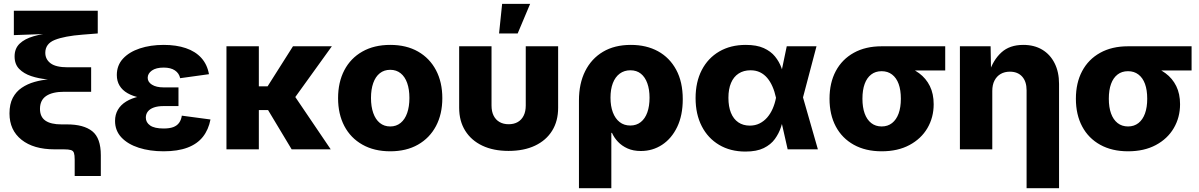

<svg xmlns="http://www.w3.org/2000/svg" viewBox="-20 -784 6293 1008"><path d="M372.1 140.1V54.2Q372.1 30.3 368.2 18.8Q364.3 7.3 352.1 3.7Q339.8 0 314.5 0H266.1Q156.2 0 93 -50.3Q29.8 -100.6 29.8 -188.5Q29.8 -237.3 47.1 -270.3Q64.5 -303.2 94.2 -323.2Q124 -343.3 160.9 -353.8Q197.8 -364.3 237.5 -367.7Q277.3 -371.1 314.9 -371.6V-362.8Q272.9 -363.3 227.8 -367.4Q182.6 -371.6 143.8 -384.5Q105 -397.5 80.8 -422.1Q56.6 -446.8 56.6 -487.8Q56.6 -529.3 83 -554.7Q109.4 -580.1 156.7 -593.8Q204.1 -607.4 267.1 -613.8V-607.4L52.7 -599.6V-727.5H493.2V-608.4L413.6 -602.1Q318.8 -594.7 268.3 -574.7Q217.8 -554.7 217.8 -506.8Q217.8 -472.7 245.6 -451.7Q273.4 -430.7 335.9 -430.7H458.5V-302.2H317.4Q255.4 -302.2 222.7 -280.3Q189.9 -258.3 189.9 -212.4Q189.9 -170.4 218.5 -150.6Q247.1 -130.9 303.2 -130.9H332Q419.4 -130.9 464.4 -95Q509.3 -59.1 509.3 30.8V140.1Z M838.9 10.3Q766.6 10.3 708.7 -8.3Q650.9 -26.9 617.4 -62.5Q584 -98.1 584 -149.4Q584 -182.1 598.9 -207.8Q613.8 -233.4 642.3 -251Q670.9 -268.6 711.9 -277.6Q752.9 -286.6 805.7 -286.6H917V-227.1H838.4Q808.6 -227.1 787.8 -219.7Q767.1 -212.4 756.3 -198.7Q745.6 -185.1 745.6 -166.5Q745.6 -141.1 768.3 -125.2Q791 -109.4 838.9 -109.4Q870.1 -109.4 889.6 -116.7Q909.2 -124 920.2 -139.2Q931.2 -154.3 934.6 -176.8L1085 -156.7Q1074.7 -103 1045.2 -65.7Q1015.6 -28.3 964.4 -9Q913.1 10.3 838.9 10.3ZM806.6 -263.2Q756.3 -263.2 716.8 -271Q677.2 -278.8 649.7 -294.7Q622.1 -310.5 607.7 -334.5Q593.3 -358.4 593.3 -390.1Q593.3 -440.9 625.7 -476.1Q658.2 -511.2 714.1 -529.8Q770 -548.3 839.4 -548.3Q905.8 -548.3 955.8 -531.2Q1005.9 -514.2 1036.9 -480Q1067.9 -445.8 1077.1 -394.5L925.8 -373.5Q920.4 -399.4 898.4 -414.3Q876.5 -429.2 839.4 -429.2Q799.3 -429.2 777.3 -413.6Q755.4 -397.9 755.4 -375.5Q755.4 -353.5 777.8 -339.4Q800.3 -325.2 838.9 -325.2H917V-263.2Z M1338.9 -541V0H1168.9V-541ZM1722.2 -541 1481 -206.1H1302.2L1299.8 -330.6H1384.8L1518.1 -541ZM1511.2 0 1383.3 -212.9 1520.5 -289.1 1716.3 0Z M2028.8 10.3Q1944.3 10.3 1882.6 -24.7Q1820.8 -59.6 1787.8 -122.3Q1754.9 -185.1 1754.9 -268.6Q1754.9 -352.5 1787.8 -415.5Q1820.8 -478.5 1882.6 -513.4Q1944.3 -548.3 2028.8 -548.3Q2113.3 -548.3 2174.6 -513.4Q2235.8 -478.5 2269 -415.5Q2302.2 -352.5 2302.2 -268.6Q2302.2 -185.1 2269 -122.3Q2235.8 -59.6 2174.6 -24.7Q2113.3 10.3 2028.8 10.3ZM2028.8 -120.1Q2060.5 -120.1 2083.3 -138.7Q2106 -157.2 2117.7 -190.9Q2129.4 -224.6 2129.4 -269.5Q2129.4 -314.9 2117.7 -348.1Q2106 -381.3 2083.3 -399.4Q2060.5 -417.5 2028.8 -417.5Q1996.6 -417.5 1973.9 -399.4Q1951.2 -381.3 1939.5 -348.1Q1927.7 -314.9 1927.7 -269.5Q1927.7 -224.6 1939.5 -190.9Q1951.2 -157.2 1973.9 -138.7Q1996.6 -120.1 2028.8 -120.1Z M2649.9 8.3Q2570.3 8.3 2512.2 -19.3Q2454.1 -46.9 2422.4 -97.7Q2390.6 -148.4 2390.6 -218.3V-541H2560.5V-230Q2560.5 -198.7 2571.5 -176.8Q2582.5 -154.8 2602.8 -143.3Q2623 -131.8 2650.4 -131.8Q2678.2 -131.8 2698.2 -143.3Q2718.3 -154.8 2729.2 -176.8Q2740.2 -198.7 2740.2 -230V-541H2910.2V-218.3Q2910.2 -148.4 2878.7 -97.7Q2847.2 -46.9 2788.8 -19.3Q2730.5 8.3 2649.9 8.3ZM2600.1 -608.4 2616.2 -763.7H2763.2L2697.8 -608.4Z M3019.5 204.1V-256.8Q3019.5 -345.2 3052.2 -410.6Q3085 -476.1 3145.8 -512.2Q3206.5 -548.3 3292 -548.3Q3373.5 -548.3 3434.6 -514.9Q3495.6 -481.4 3530 -417.7Q3564.5 -354 3564.5 -263.2Q3564.5 -178.2 3535.2 -117.4Q3505.9 -56.6 3456.1 -23.9Q3406.2 8.8 3344.7 8.8Q3304.7 8.8 3274.7 -4.6Q3244.6 -18.1 3224.4 -39.6Q3204.1 -61 3192.9 -86.4H3189.5V204.1ZM3289.1 -125Q3321.3 -125 3344 -143.1Q3366.7 -161.1 3378.4 -193.8Q3390.1 -226.6 3390.1 -271Q3390.1 -314.5 3378.4 -346.9Q3366.7 -379.4 3344.5 -397.2Q3322.3 -415 3289.6 -415Q3257.3 -415 3233.6 -397.5Q3210 -379.9 3197.5 -347.7Q3185.1 -315.4 3185.1 -271Q3185.1 -227.1 3197.5 -194.1Q3210 -161.1 3233.2 -143.1Q3256.3 -125 3289.1 -125Z M3893.6 11.7Q3814.5 11.7 3755.4 -23.4Q3696.3 -58.6 3664.1 -121.6Q3631.8 -184.6 3631.8 -269Q3631.8 -353.5 3664.3 -416.3Q3696.8 -479 3756.1 -513.7Q3815.4 -548.3 3895.5 -548.3Q3952.6 -548.3 3989.7 -531.5Q4026.9 -514.6 4048.8 -487.5Q4070.8 -460.4 4082.5 -428.2Q4094.2 -396 4100.1 -365.2H4149.4L4194.8 -275.9L4273.9 0H4115.2L4053.7 -272Q4046.9 -303.7 4035.4 -329.8Q4023.9 -356 4007.8 -375Q3991.7 -394 3970 -404.5Q3948.2 -415 3920.4 -415Q3883.8 -415 3857.7 -397.9Q3831.5 -380.9 3817.9 -348.6Q3804.2 -316.4 3804.2 -270.5Q3804.2 -224.6 3817.4 -191.9Q3830.6 -159.2 3856 -141.8Q3881.3 -124.5 3916.5 -124.5Q3944.8 -124.5 3967.8 -136Q3990.7 -147.5 4007.8 -167.2Q4024.9 -187 4036.4 -213.1Q4047.9 -239.3 4053.7 -269L4110.4 -541H4266.6L4194.8 -269L4148.9 -182.1H4098.1Q4091.3 -150.9 4080.3 -117.2Q4069.3 -83.5 4048.1 -54.2Q4026.9 -24.9 3989.7 -6.6Q3952.6 11.7 3893.6 11.7Z M4608.9 10.3Q4524.4 10.3 4462.6 -23.9Q4400.9 -58.1 4367.9 -120.1Q4335 -182.1 4335 -265.6Q4335 -349.1 4367.9 -410.9Q4400.9 -472.7 4462.4 -506.8Q4523.9 -541 4608.4 -541H4942.4V-414.1H4706.5L4608.4 -410.2Q4576.2 -410.2 4553.7 -392.8Q4531.2 -375.5 4519.5 -343.5Q4507.8 -311.5 4507.8 -265.6Q4507.8 -220.7 4519.5 -188.2Q4531.2 -155.8 4554 -137.9Q4576.7 -120.1 4608.9 -120.1Q4640.6 -120.1 4663.3 -137.9Q4686 -155.8 4697.8 -188.2Q4709.5 -220.7 4709.5 -265.6Q4709.5 -311.5 4697.8 -343.5Q4686 -375.5 4663.3 -392.8Q4640.6 -410.2 4608.9 -410.2V-453.6Q4668.5 -453.6 4718.5 -440.2Q4768.6 -426.8 4805.2 -399.7Q4841.8 -372.6 4861.8 -332Q4881.8 -291.5 4881.8 -236.8Q4881.8 -167.5 4848.9 -111.3Q4815.9 -55.2 4754.6 -22.5Q4693.4 10.3 4608.9 10.3Z M5189.5 -306.2V0H5019.5V-541H5180.7L5183.1 -402.8H5172.9Q5193.8 -468.8 5237.1 -508.5Q5280.3 -548.3 5352.5 -548.3Q5409.7 -548.3 5451.7 -523.2Q5493.7 -498 5516.8 -451.9Q5540 -405.8 5540 -343.8V204.1H5369.6V-310.1Q5369.6 -356 5346.4 -381.8Q5323.2 -407.7 5281.7 -407.7Q5254.4 -407.7 5233.6 -395.8Q5212.9 -383.8 5201.2 -361.3Q5189.5 -338.9 5189.5 -306.2Z M5902.3 10.3Q5817.9 10.3 5756.1 -23.9Q5694.3 -58.1 5661.4 -120.1Q5628.4 -182.1 5628.4 -265.6Q5628.4 -349.1 5661.4 -410.9Q5694.3 -472.7 5755.9 -506.8Q5817.4 -541 5901.9 -541H6235.8V-414.1H6000L5901.9 -410.2Q5869.6 -410.2 5847.2 -392.8Q5824.7 -375.5 5813 -343.5Q5801.3 -311.5 5801.3 -265.6Q5801.3 -220.7 5813 -188.2Q5824.7 -155.8 5847.4 -137.9Q5870.1 -120.1 5902.3 -120.1Q5934.1 -120.1 5956.8 -137.9Q5979.5 -155.8 5991.2 -188.2Q6002.9 -220.7 6002.9 -265.6Q6002.9 -311.5 5991.2 -343.5Q5979.5 -375.5 5956.8 -392.8Q5934.1 -410.2 5902.3 -410.2V-453.6Q5961.9 -453.6 6012 -440.2Q6062 -426.8 6098.6 -399.7Q6135.3 -372.6 6155.3 -332Q6175.3 -291.5 6175.3 -236.8Q6175.3 -167.5 6142.3 -111.3Q6109.4 -55.2 6048.1 -22.5Q5986.8 10.3 5902.3 10.3Z"/></svg>

Font: Inter 17pt ExtraBold
Style: Regular
Weight: 800
Version: Version 4.001;git-66647c0bb